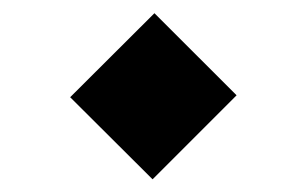

<svg xmlns="http://www.w3.org/2000/svg" viewBox="-20 -416 477 298"><path d="M88.9 -265.1 216.8 -137.7 347.2 -268.1 219.7 -395.5Z"/></svg>

Font: Parastoo
Style: Bold
Weight: 700
Foundry: Saber Rastikerdar (saber.rastikerdar@gmail.com)
Version: Version 2.0.1